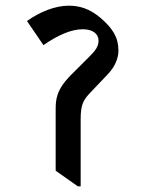

<svg xmlns="http://www.w3.org/2000/svg" viewBox="-20 -649 519 676"><path d="M254 7H264V-229C264 -281 273 -297 300 -325L359 -387C384 -413 397 -443 397 -471C397 -517 377 -549 334 -586C296 -618 261 -629 222 -629C175 -629 121 -608 75 -575L133 -490C186 -527 232 -546 272 -546C306 -546 327 -530 327 -506C327 -485 315 -470 297 -452L230 -385C178 -333 176 -298 176 -263V-48Z"/></svg>

Font: Noto Serif Devanagari Medium
Style: Regular
Weight: 500
Designer: Universal Thirst, Indian Type Foundry and the Monotype Design Team
Foundry: Monotype Imaging Inc.
Version: Version 2.004